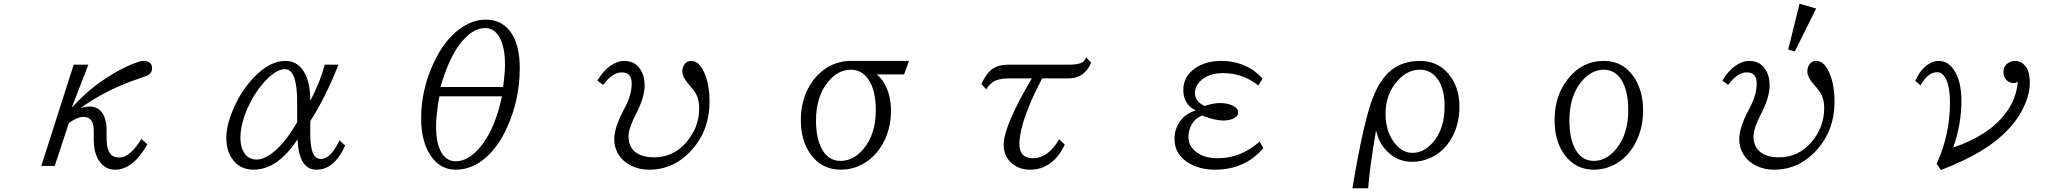

<svg xmlns="http://www.w3.org/2000/svg" viewBox="-20 -885 11040 1024"><path d="M451.2 -540 362.3 -310.1Q431.2 -385.3 495.1 -432.6Q601.6 -511.2 697.3 -547.9Q729.5 -560.1 744.1 -560.1Q791 -560.1 791 -520.5Q791 -496.6 770 -483.9Q762.7 -480 728 -468.3Q544.4 -407.2 409.2 -308.1Q437.5 -316.9 457 -316.9Q513.7 -316.9 536.1 -263.2Q548.3 -235.4 548.3 -195.8V-151.9Q548.3 -101.1 561.5 -75.2Q577.1 -44.9 616.7 -44.9Q672.9 -44.9 734.4 -144L766.1 -115.2Q689.5 20 594.2 20Q535.2 20 503.9 -35.2Q480 -77.1 480 -137.2V-188Q480 -261.7 425.3 -261.7Q393.6 -261.7 347.2 -229L272 0H200.2L373 -540Z M1820.8 -108.9Q1763.7 20 1668 20Q1573.2 20 1566.9 -142.1Q1460.4 20 1332.5 20Q1255.9 20 1215.3 -42.5Q1187 -86.4 1187 -149.4Q1187 -217.8 1225.1 -305.2Q1274.4 -419.4 1356 -493.7Q1429.2 -560.1 1502.4 -560.1Q1575.2 -560.1 1610.4 -484.9Q1634.8 -433.1 1634.8 -347.2Q1687 -445.3 1711.9 -540H1785.2Q1715.8 -365.2 1634.8 -238.8V-174.8Q1634.8 -106 1647 -73.2Q1659.7 -37.1 1692.4 -37.1Q1742.2 -37.1 1791 -136.2ZM1564.9 -232.9V-340.8Q1564.9 -516.1 1499.5 -516.1Q1448.7 -516.1 1381.8 -439Q1335 -384.8 1302.2 -312Q1262.2 -222.2 1262.2 -149.9Q1262.2 -102.5 1281.2 -71.8Q1304.7 -34.2 1348.6 -34.2Q1396 -34.2 1453.6 -86.9Q1509.3 -137.7 1564.9 -232.9Z M2570.8 -780.3Q2665 -780.3 2712.9 -699.7Q2752 -633.8 2752 -522.5Q2752 -358.4 2687 -210.9Q2642.6 -110.4 2578.1 -50.8Q2501.5 20 2410.2 20Q2327.1 20 2276.4 -55.7Q2226.1 -130.9 2226.1 -252.9Q2226.1 -406.2 2292 -547.9Q2353 -679.7 2446.3 -740.7Q2506.8 -780.3 2570.8 -780.3ZM2663.1 -420.9Q2673.3 -494.1 2673.3 -539.6Q2673.3 -630.4 2646 -682.1Q2618.2 -735.4 2567.9 -735.4Q2497.1 -735.4 2432.1 -649.4Q2372.1 -569.8 2329.1 -420.9ZM2323.2 -371.1Q2305.7 -273.9 2305.7 -209.5Q2305.7 -130.4 2328.1 -83Q2356 -24.9 2410.6 -24.9Q2483.9 -24.9 2551.3 -113.3Q2622.1 -206.1 2657.2 -371.1Z M3166 -455.1Q3196.3 -506.3 3234.9 -533.7Q3272.5 -560.1 3308.6 -560.1Q3375.5 -560.1 3404.3 -499Q3418 -469.2 3418 -428.7Q3418 -366.2 3372.1 -277.3Q3332 -199.7 3332 -157.7Q3332 -99.6 3373 -70.8Q3408.2 -45.9 3468.3 -45.9Q3568.8 -45.9 3637.7 -123Q3709 -204.1 3709 -307.6Q3709 -346.2 3696.8 -374.5Q3687 -397.5 3662.1 -424.8Q3619.1 -472.2 3619.1 -502.4Q3619.1 -529.8 3634.3 -546.4Q3646.5 -560.1 3666 -560.1Q3708 -560.1 3735.4 -499Q3764.2 -435.1 3764.2 -343.3Q3764.2 -191.4 3669.9 -85.9Q3575.7 20 3441.9 20Q3389.6 20 3347.2 -1Q3302.7 -22.5 3278.3 -62Q3255.9 -98.6 3255.9 -142.1Q3255.9 -206.1 3309.1 -304.2Q3349.1 -377.9 3349.1 -439Q3349.1 -499 3296.4 -499Q3246.1 -499 3196.8 -432.1Z M4801.8 -488.3H4655.8Q4678.2 -470.2 4693.8 -444.3Q4731.9 -381.8 4731.9 -294.9Q4731.9 -183.1 4675.8 -98.1Q4636.2 -39.1 4578.1 -8.3Q4524.9 20 4463.9 20Q4363.3 20 4304.2 -61Q4251 -134.3 4251 -244.1Q4251 -365.2 4314.5 -453.1Q4362.8 -519 4435.1 -545.9Q4474.6 -560.1 4517.1 -560.1H4828.1ZM4517.1 -513.2Q4450.2 -513.2 4397.9 -450.2Q4332 -371.6 4332 -242.7Q4332 -150.9 4361.3 -93.8Q4396 -26.9 4463.4 -26.9Q4531.2 -26.9 4584.5 -89.8Q4650.9 -168.5 4650.9 -296.9Q4650.9 -403.8 4611.3 -461.9Q4576.7 -513.2 4517.1 -513.2Z M5213.9 -437Q5236.3 -483.4 5257.8 -504.4Q5293 -540 5356.9 -540H5678.7Q5723.6 -540 5744.6 -548.8Q5765.1 -557.1 5772.9 -579.1L5799.8 -550.3Q5763.2 -466.8 5679.7 -466.8H5538.1Q5417 -236.3 5417 -116.7Q5417 -41 5489.7 -41Q5569.3 -41 5628.9 -142.1L5658.7 -113.8Q5595.2 20 5473.1 20Q5419.4 20 5380.9 -10.3Q5333 -47.4 5333 -113.3Q5333 -212.4 5482.9 -466.8H5356.9Q5304.7 -466.8 5275.9 -447.8Q5257.3 -435.1 5239.7 -408.7Z M6718.3 -95.2Q6619.6 20 6460.4 20Q6384.8 20 6328.6 -10.7Q6244.1 -56.6 6244.1 -143.1Q6244.1 -197.3 6273.4 -238.3Q6302.7 -279.3 6356.9 -295.9Q6291 -329.1 6291 -404.8Q6291 -474.6 6350.1 -518.1Q6407.2 -560.1 6494.6 -560.1Q6583 -560.1 6653.8 -516.6Q6686.5 -496.1 6713.4 -464.8L6690.9 -429.2Q6608.4 -495.1 6502.4 -495.1Q6424.8 -495.1 6381.3 -452.1Q6353 -424.3 6353 -390.6Q6353 -343.8 6404.3 -319.8Q6451.2 -335.4 6486.3 -335.4Q6529.3 -335.4 6558.1 -319.8Q6584 -305.7 6584 -285.6Q6584 -269 6566.9 -257.8Q6542.5 -242.2 6503.9 -242.2Q6460.4 -242.2 6391.1 -269Q6361.8 -257.3 6343.8 -233.4Q6318.4 -198.7 6318.4 -153.3Q6318.4 -109.4 6355 -78.6Q6399.4 -41 6473.6 -41Q6597.7 -41 6698.2 -129.9Z M7192.9 119.1Q7252.4 -238.3 7302.7 -366.2Q7339.8 -460.4 7396 -507.3Q7458.5 -560.1 7554.2 -560.1Q7645 -560.1 7702.6 -494.1Q7763.7 -424.3 7763.7 -315.9Q7763.7 -213.4 7714.8 -136.7Q7674.8 -73.2 7609.9 -43.5Q7563 -22 7511.7 -22Q7424.3 -22 7366.2 -90.8Q7332.5 -130.4 7318.8 -189Q7284.2 12.2 7276.9 119.1ZM7553.2 -513.2Q7487.3 -513.2 7436.5 -457.5Q7369.6 -384.8 7369.6 -277.3Q7369.6 -190.4 7412.1 -129.9Q7454.1 -69.8 7512.7 -69.8Q7572.3 -69.8 7619.1 -122.1Q7684.6 -194.3 7684.6 -318.8Q7684.6 -396.5 7657.2 -447.3Q7620.6 -513.2 7553.2 -513.2Z M8534.2 -560.1Q8633.3 -560.1 8691.9 -477.5Q8743.2 -404.8 8743.2 -295.9Q8743.2 -192.4 8695.8 -110.8Q8660.6 -50.3 8606 -16.1Q8548.3 20 8481 20Q8384.3 20 8326.2 -57.1Q8271 -130.4 8271 -244.6Q8271 -371.6 8339.4 -460.4Q8416 -560.1 8534.2 -560.1ZM8533.2 -513.2Q8467.8 -513.2 8416 -451.7Q8350.1 -373 8350.1 -242.7Q8350.1 -155.3 8376.5 -99.6Q8410.6 -26.9 8480.5 -26.9Q8545.9 -26.9 8597.7 -88.4Q8664.1 -167.5 8664.1 -296.9Q8664.1 -401.4 8627 -459.5Q8593.3 -513.2 8533.2 -513.2Z M9517.1 -621.1 9577.6 -865.2 9666 -839.4 9552.2 -610.4ZM9196.8 -432.1 9166 -455.1Q9196.3 -506.8 9234.9 -533.7Q9272.5 -560.1 9308.6 -560.1Q9375.5 -560.1 9404.3 -499Q9418 -469.7 9418 -428.7Q9418 -365.7 9372.1 -277.3Q9332 -200.2 9332 -157.7Q9332 -99.6 9373 -70.8Q9408.2 -45.9 9468.3 -45.9Q9568.8 -45.9 9637.7 -123Q9709 -204.6 9709 -307.6Q9709 -346.7 9696.8 -374.5Q9687 -397.5 9662.1 -424.8Q9619.1 -472.2 9619.1 -502.4Q9619.1 -529.8 9634.3 -546.4Q9646.5 -560.1 9666 -560.1Q9708 -560.1 9735.4 -499Q9764.2 -434.6 9764.2 -343.3Q9764.2 -190.9 9669.9 -85.9Q9575.7 20 9441.9 20Q9389.2 20 9347.2 -1Q9302.7 -22 9278.3 -62Q9255.9 -98.1 9255.9 -142.1Q9255.9 -206.5 9309.1 -304.2Q9349.1 -377.9 9349.1 -439Q9349.1 -499 9296.4 -499Q9246.1 -499 9196.8 -432.1Z M10194.8 -454.1Q10214.8 -500 10245.1 -527.3Q10281.2 -560.1 10320.3 -560.1Q10367.7 -560.1 10399.9 -513.7Q10440.9 -454.6 10440.9 -347.2Q10440.9 -221.7 10397 -98.1Q10583.5 -161.1 10672.9 -276.4Q10735.4 -356.4 10741.7 -452.1Q10735.4 -441.9 10720.7 -441.9Q10697.3 -441.9 10681.6 -457.5Q10665 -474.1 10665 -501.5Q10665 -537.1 10698.7 -553.7Q10710.9 -560.1 10726.1 -560.1Q10762.7 -560.1 10784.7 -528.8Q10805.7 -499.5 10805.7 -444.8Q10805.7 -368.7 10757.3 -283.7Q10691.4 -168 10542.5 -78.1Q10458.5 -27.3 10332 22L10308.6 -11.2Q10379.9 -166 10379.9 -339.4Q10379.9 -416 10360.4 -459.5Q10341.3 -500 10312.5 -500Q10260.3 -500 10222.7 -429.2Z"/></svg>

Font: BIZ UDMincho
Style: Regular
Weight: 400
Monospace: yes
Designer: TypeBank Co., Ltd.
Foundry: Morisawa Inc.
Version: Version 1.06